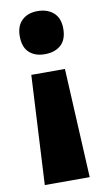

<svg xmlns="http://www.w3.org/2000/svg" viewBox="-85 -605 447 821"><g transform="rotate(-10 138.5 -194.0)"><path d="M235 -470Q235 -423 209 -399.5Q183 -376 139 -376Q96 -376 71 -399.5Q46 -423 46 -470Q46 -515 71.5 -539Q97 -563 139 -563Q182 -563 208.5 -539.5Q235 -516 235 -470ZM66 -299H212L236 175H41Z"/></g></svg>

Font: Noto Sans Myanmar Condensed Black
Style: Regular
Weight: 900
Width: 3
Designer: Monotype Design Team
Foundry: Monotype Imaging Inc.
Version: Version 2.107; ttfautohint (v1.8.4.7-5d5b)